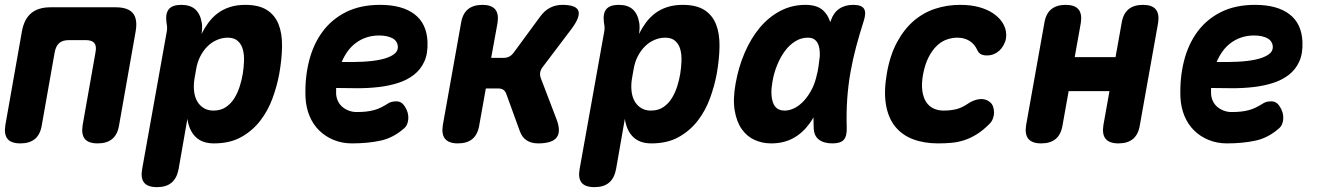

<svg xmlns="http://www.w3.org/2000/svg" viewBox="-25 -580 5445 790"><path d="M59 10Q21 10 6 -8.5Q-9 -27 -3 -65L65 -450Q74 -501 103 -525.5Q132 -550 183 -550H451Q502 -550 522 -525.5Q542 -501 533 -450L465 -65Q459 -27 437 -8.5Q415 10 377 10Q339 10 324 -8.5Q309 -27 315 -65L368 -365Q373 -391 363 -403Q353 -415 327 -415H259Q233 -415 219 -403Q205 -391 200 -365L147 -65Q141 -27 119 -8.5Q97 10 59 10Z M804 -440Q816 -464 832 -486Q848 -508 869.5 -524.5Q891 -541 919.5 -550.5Q948 -560 984 -560Q1040 -560 1073 -539Q1106 -518 1121 -480.5Q1136 -443 1135.5 -390.5Q1135 -338 1124 -276Q1115 -227 1096.5 -176Q1078 -125 1046 -83.5Q1014 -42 967.5 -16Q921 10 855 10Q807 10 780 -16.5Q753 -43 746 -91L710 115Q703 153 681 171.5Q659 190 621 190Q583 190 568 171.5Q553 153 560 115L661 -449Q663 -459 662.5 -468Q662 -477 660 -487Q655 -524 669.5 -542Q684 -560 721 -560Q758 -560 778.5 -541.5Q799 -523 805 -487Q807 -478 806.5 -463.5Q806 -449 804 -440ZM912 -425Q890 -425 868.5 -416Q847 -407 829.5 -390Q812 -373 799.5 -349Q787 -325 782 -295L775 -255Q771 -229 773.5 -205.5Q776 -182 786 -164Q796 -146 813 -135.5Q830 -125 853 -125Q883 -125 904 -139Q925 -153 939 -175.5Q953 -198 961.5 -225Q970 -252 974 -277Q978 -302 979 -328Q980 -354 974.5 -375.5Q969 -397 954 -411Q939 -425 912 -425Z M1640 -143Q1657 -117 1655 -91Q1653 -65 1639 -53Q1594 -13 1541.5 -1.5Q1489 10 1423 10Q1383 10 1348.5 -4Q1314 -18 1288.5 -43Q1263 -68 1248.5 -103Q1234 -138 1232 -180Q1229 -259 1246.5 -328.5Q1264 -398 1302 -449.5Q1340 -501 1399 -530.5Q1458 -560 1539 -560Q1630 -560 1680.5 -521.5Q1731 -483 1734 -408Q1736 -360 1721 -327Q1706 -294 1678.5 -272.5Q1651 -251 1614 -239Q1577 -227 1534.5 -222Q1492 -217 1446.5 -217Q1401 -217 1358 -218V-194Q1359 -177 1366 -163Q1373 -149 1384.5 -139.5Q1396 -130 1411 -124.5Q1426 -119 1442 -119Q1465 -119 1482 -121Q1499 -123 1514 -127Q1529 -131 1543 -138Q1557 -145 1573 -155Q1585 -163 1606 -163Q1627 -163 1640 -143ZM1381 -325Q1425 -324 1467 -326Q1509 -328 1541.5 -335Q1574 -342 1593.5 -355Q1613 -368 1612 -389Q1611 -400 1605.5 -408.5Q1600 -417 1590 -422.5Q1580 -428 1566 -431Q1552 -434 1535 -434Q1507 -434 1483 -426Q1459 -418 1439.5 -403.5Q1420 -389 1405.5 -369Q1391 -349 1381 -325Z M1859 10Q1822 10 1806.5 -8.5Q1791 -27 1797 -65L1872 -485Q1878 -523 1900 -541.5Q1922 -560 1960 -560Q1997 -560 2012.5 -541.5Q2028 -523 2022 -485L1996 -342H2048Q2061 -342 2071 -347.5Q2081 -353 2089 -364L2197 -511Q2215 -536 2238 -548Q2261 -560 2289 -560Q2345 -560 2354.5 -536Q2364 -512 2328 -463L2207 -303Q2199 -292 2197.5 -281Q2196 -270 2200 -259L2265 -89Q2284 -39 2265.5 -14.5Q2247 10 2189 10Q2161 10 2142 -2.5Q2123 -15 2114 -40L2058 -194Q2054 -205 2046 -210.5Q2038 -216 2025 -216H1974L1947 -65Q1941 -27 1919 -8.5Q1897 10 1859 10Z M2604 -440Q2616 -464 2632 -486Q2648 -508 2669.5 -524.5Q2691 -541 2719.5 -550.5Q2748 -560 2784 -560Q2840 -560 2873 -539Q2906 -518 2921 -480.5Q2936 -443 2935.5 -390.5Q2935 -338 2924 -276Q2915 -227 2896.5 -176Q2878 -125 2846 -83.5Q2814 -42 2767.5 -16Q2721 10 2655 10Q2607 10 2580 -16.5Q2553 -43 2546 -91L2510 115Q2503 153 2481 171.5Q2459 190 2421 190Q2383 190 2368 171.5Q2353 153 2360 115L2461 -449Q2463 -459 2462.5 -468Q2462 -477 2460 -487Q2455 -524 2469.5 -542Q2484 -560 2521 -560Q2558 -560 2578.5 -541.5Q2599 -523 2605 -487Q2607 -478 2606.5 -463.5Q2606 -449 2604 -440ZM2712 -425Q2690 -425 2668.5 -416Q2647 -407 2629.5 -390Q2612 -373 2599.5 -349Q2587 -325 2582 -295L2575 -255Q2571 -229 2573.5 -205.5Q2576 -182 2586 -164Q2596 -146 2613 -135.5Q2630 -125 2653 -125Q2683 -125 2704 -139Q2725 -153 2739 -175.5Q2753 -198 2761.5 -225Q2770 -252 2774 -277Q2778 -302 2779 -328Q2780 -354 2774.5 -375.5Q2769 -397 2754 -411Q2739 -425 2712 -425Z M3148 10Q3112 10 3080.5 -4Q3049 -18 3027.5 -48Q3006 -78 2998 -125Q2990 -172 3002 -238Q3014 -305 3039.5 -364Q3065 -423 3101.5 -466.5Q3138 -510 3185.5 -535Q3233 -560 3289 -560Q3336 -560 3361 -538Q3382 -519 3391 -489Q3392 -491 3393 -494Q3404 -527 3427.5 -543.5Q3451 -560 3486 -560Q3520 -560 3530 -544Q3540 -528 3529 -494Q3512 -441 3498 -389Q3484 -337 3474.5 -283.5Q3465 -230 3461 -173.5Q3457 -117 3459 -54Q3460 -20 3447 -5Q3434 10 3400 10Q3365 10 3344.5 -5.5Q3324 -21 3323 -54Q3322 -76 3322 -97Q3315 -84 3306 -72Q3277 -32 3238 -11Q3199 10 3148 10ZM3204 -125Q3223 -125 3243.5 -135Q3264 -145 3283 -165.5Q3302 -186 3318 -218Q3330 -243 3337 -277Q3338 -280 3339 -284L3343 -308Q3346 -330 3348 -348Q3349 -372 3344.5 -389Q3340 -406 3329 -415.5Q3318 -425 3299 -425Q3271 -425 3247 -410Q3223 -395 3204.5 -370Q3186 -345 3172.5 -312Q3159 -279 3153 -242Q3144 -191 3155.5 -158Q3167 -125 3204 -125Z M3624 -278Q3637 -353 3666 -406.5Q3695 -460 3734.5 -494Q3774 -528 3823 -544Q3872 -560 3925 -560Q3970 -560 4004 -550.5Q4038 -541 4061.5 -525Q4085 -509 4098 -489.5Q4111 -470 4114 -450Q4119 -421 4104.5 -394.5Q4090 -368 4064 -357Q4046 -350 4025.5 -352.5Q4005 -355 3997 -372Q3986 -398 3964.5 -411.5Q3943 -425 3914 -425Q3893 -425 3871 -417.5Q3849 -410 3830 -392Q3811 -374 3796 -345Q3781 -316 3773 -274Q3766 -235 3770 -206.5Q3774 -178 3786 -160Q3798 -142 3816.5 -133.5Q3835 -125 3857 -125Q3885 -125 3908.5 -130.5Q3932 -136 3957 -153Q3980 -169 4005 -172Q4030 -175 4048 -160Q4057 -153 4061 -141.5Q4065 -130 4065 -117Q4065 -104 4060 -91Q4055 -78 4045 -69Q4019 -43 3994 -27.5Q3969 -12 3943.5 -3.5Q3918 5 3891 7.5Q3864 10 3835 10Q3777 10 3732 -7Q3687 -24 3658.5 -59Q3630 -94 3620.5 -148.5Q3611 -203 3624 -278Z M4259 10Q4222 10 4206.5 -8.5Q4191 -27 4197 -65L4272 -485Q4278 -523 4300 -541.5Q4322 -560 4360 -560Q4397 -560 4412.5 -541.5Q4428 -523 4422 -485L4397 -345H4565L4590 -485Q4596 -523 4618 -541.5Q4640 -560 4678 -560Q4715 -560 4730.5 -541.5Q4746 -523 4740 -485L4665 -65Q4659 -27 4637 -8.5Q4615 10 4577 10Q4540 10 4524.5 -8.5Q4509 -27 4515 -65L4540 -205H4372L4347 -65Q4341 -27 4319 -8.5Q4297 10 4259 10Z M5240 -143Q5257 -117 5255 -91Q5253 -65 5239 -53Q5194 -13 5141.5 -1.5Q5089 10 5023 10Q4983 10 4948.5 -4Q4914 -18 4888.5 -43Q4863 -68 4848.5 -103Q4834 -138 4832 -180Q4829 -259 4846.5 -328.5Q4864 -398 4902 -449.5Q4940 -501 4999 -530.5Q5058 -560 5139 -560Q5230 -560 5280.5 -521.5Q5331 -483 5334 -408Q5336 -360 5321 -327Q5306 -294 5278.5 -272.5Q5251 -251 5214 -239Q5177 -227 5134.5 -222Q5092 -217 5046.5 -217Q5001 -217 4958 -218V-194Q4959 -177 4966 -163Q4973 -149 4984.5 -139.5Q4996 -130 5011 -124.5Q5026 -119 5042 -119Q5065 -119 5082 -121Q5099 -123 5114 -127Q5129 -131 5143 -138Q5157 -145 5173 -155Q5185 -163 5206 -163Q5227 -163 5240 -143ZM4981 -325Q5025 -324 5067 -326Q5109 -328 5141.5 -335Q5174 -342 5193.5 -355Q5213 -368 5212 -389Q5211 -400 5205.5 -408.5Q5200 -417 5190 -422.5Q5180 -428 5166 -431Q5152 -434 5135 -434Q5107 -434 5083 -426Q5059 -418 5039.5 -403.5Q5020 -389 5005.5 -369Q4991 -349 4981 -325Z"/></svg>

Font: Maple Mono ExtraBold
Style: Italic
Weight: 800
Italic angle: -10°
Monospace: yes
Designer: subframe7536
Version: Version 7.200